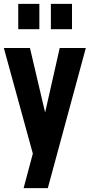

<svg xmlns="http://www.w3.org/2000/svg" viewBox="-21 -800 467 1000"><path d="M184 -780V-648H74V-780ZM354 -780V-648H244V-780ZM290 -550H426L228 180H102L150 0L-1 -550H135L214 -214Z"/></svg>

Font: Mohave Bold
Style: Regular
Weight: 700
Designer: Gumpita Rahayu
Foundry: Tokotype
Version: Version 2.002;PS 002.002;hotconv 1.0.88;makeotf.lib2.5.64775